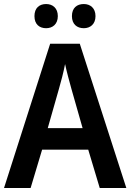

<svg xmlns="http://www.w3.org/2000/svg" viewBox="-20 -933 647 953"><path d="M151 -853C151 -812 176 -793 209 -793C241 -793 267 -813 267 -853C267 -893 241 -913 209 -913C176 -913 151 -894 151 -853ZM337 -853C337 -813 362 -793 396 -793C428 -793 454 -813 454 -853C454 -893 428 -913 396 -913C362 -913 337 -894 337 -853ZM475 0H607L376 -716H229L0 0H132L189 -190H418ZM335 -490 390 -297H217L272 -490C281 -520 296 -577 303 -615C310 -581 326 -522 335 -490Z"/></svg>

Font: Noto Sans Ethiopic SemiCondensed SemiBold
Style: Regular
Weight: 600
Width: 4
Designer: Monotype Design Team
Foundry: Monotype Imaging Inc.
Version: Version 2.102